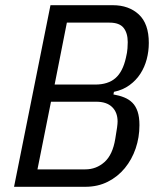

<svg xmlns="http://www.w3.org/2000/svg" viewBox="-20 -718 613 738"><path d="M174 -698H414Q475 -698 513.5 -662.5Q552 -627 552 -553Q552 -521 544 -490.5Q536 -460 519.5 -434.5Q503 -409 477.5 -390.5Q452 -372 418 -365L416 -355Q439 -351 457.5 -343.5Q476 -336 489 -323Q502 -310 509 -289Q516 -268 516 -237Q516 -190 501.5 -147.5Q487 -105 460 -72Q433 -39 394.5 -19.5Q356 0 308 0H34ZM308 -67Q350 -67 381.5 -95Q413 -123 423 -184Q428 -213 430 -228Q432 -243 432 -251Q432 -286 411 -306.5Q390 -327 350 -327H176L124 -67ZM346 -393Q395 -393 423.5 -417.5Q452 -442 464 -496Q469 -516 470 -532Q471 -548 471 -556Q471 -591 455 -611Q439 -631 401 -631H237L190 -393Z"/></svg>

Font: IBM Plex Sans Condensed
Style: Italic
Weight: 400
Width: 3
Italic angle: -11°
Designer: Mike Abbink, Paul van der Laan, Pieter van Rosmalen
Foundry: Bold Monday
Version: Version 1.3